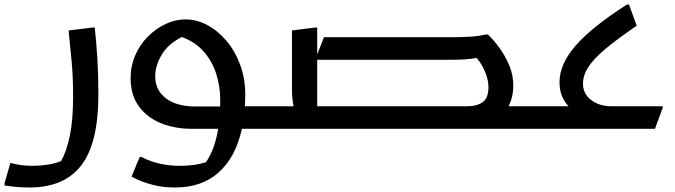

<svg xmlns="http://www.w3.org/2000/svg" viewBox="-70 -571 2993 851"><path d="M-24 151Q-3 157 22 160.5Q47 164 74 164Q107 164 140 159Q173 154 201 143Q225 99 239.5 31Q254 -37 254 -145Q254 -228 247.5 -298.5Q241 -369 234 -436L341 -449H350Q357 -384 361.5 -312.5Q366 -241 366 -151Q366 63 290.5 161.5Q215 260 61 260Q35 260 9.5 258Q-16 256 -33 253.5Q-50 251 -50 251V242Z M509 -225Q509 -279 529.5 -326Q550 -373 585 -408.5Q620 -444 663.5 -464.5Q707 -485 752 -485Q802 -485 849.5 -459.5Q897 -434 935 -388.5Q973 -343 995 -282.5Q1017 -222 1017 -153Q1017 -125 1016 -100H1122V-20L1102 0H1002Q975 125 900 192.5Q825 260 707 260Q650 260 606 248Q562 236 537.5 224Q513 212 513 212L549 125H558Q597 146 641 155Q685 164 723 164Q762 164 790 160Q818 156 843 148Q864 117 877 80Q890 43 897 0H781Q706 0 644.5 -24.5Q583 -49 546 -99Q509 -149 509 -225ZM798 -99H906Q906 -115 906 -131Q906 -185 889.5 -240Q873 -295 835.5 -339.5Q798 -384 736 -407Q675 -376 646.5 -328Q618 -280 618 -232Q618 -172 665 -135.5Q712 -99 798 -99Z M1102 -100H1231Q1228 -115 1226 -134.5Q1224 -154 1224 -177V-436L1327 -449H1336V-330L1366 -406H1925Q1966 -406 2008.5 -408Q2051 -410 2081 -418H2093Q2118 -394 2143.5 -359Q2169 -324 2187 -281.5Q2205 -239 2205 -193Q2205 -140 2184 -100H2325V-20L2305 0H1082V-80ZM1918 -306H1336V-100H2001Q2044 -100 2069.5 -118.5Q2095 -137 2095 -185Q2095 -214 2081.5 -249Q2068 -284 2043 -314Q2011 -309 1985.5 -307.5Q1960 -306 1918 -306Z M2305 0V-80L2325 -100H2450Q2432 -119 2421 -145Q2410 -171 2410 -207Q2410 -287 2482 -369.5Q2554 -452 2709 -551H2718L2752 -457Q2664 -397 2612 -353Q2560 -309 2537 -273Q2514 -237 2514 -200Q2514 -155 2550.5 -127.5Q2587 -100 2640 -100H2867V-92L2833 0Z"/></svg>

Font: Kufam Medium
Style: Regular
Weight: 500
Designer: Wael Morcos, Artur Schmal
Foundry: Original Type
Version: Version 1.300; ttfautohint (v1.8.3)